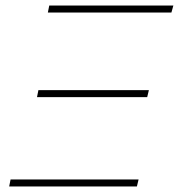

<svg xmlns="http://www.w3.org/2000/svg" viewBox="-20 -670 643 690"><path d="M157 -650H603L596 -625H152ZM509 -321H113L118 -346H515ZM472 0H13L18 -25H478Z"/></svg>

Font: Ysabeau Infant Extralight
Style: Italic
Weight: 200
Italic angle: -12°
Designer: Christian Thalmann (Catharsis Fonts)
Version: Version 0.003